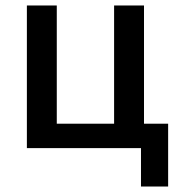

<svg xmlns="http://www.w3.org/2000/svg" viewBox="-20 -540 654 700"><path d="M494 0H78V-520H187V-89H396V-520H505V-89H593V140H494Z"/></svg>

Font: Plexus Sans Medium
Style: Regular
Weight: 500
Version: Version 2.001;PS 002.001;hotconv 1.0.70;makeotf.lib2.5.58329